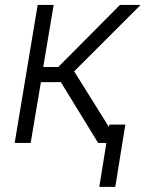

<svg xmlns="http://www.w3.org/2000/svg" viewBox="-20 -565 596 759"><path d="M38 0 128.9 -545.5H192.1L150.9 -300.1H210.2L454.2 -545.5H535.9L273.1 -283L449.9 0H367.9L220.5 -240.4H141.7L101.2 0ZM475.5 -72.4 435.7 173.7H372.5L412.3 -72.4Z"/></svg>

Font: Inter UI Light
Style: Italic
Weight: 300
Italic angle: 9.39999°
Designer: Rasmus Andersson
Foundry: rsms
Version: 3.2;8d6f07862